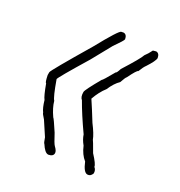

<svg xmlns="http://www.w3.org/2000/svg" viewBox="-147 -664 756 808"><g transform="rotate(30 230.5 -260.0)"><path d="M220.7 -562.5Q236.3 -562.5 240.2 -541Q240.2 -534.7 209 -490.2L156.2 -394.5Q74.2 -259.8 74.2 -252Q100.6 -178.2 111.3 -168Q119.1 -139.2 142.6 -105.5Q147 -103 179.7 -52.7Q201.7 -10.7 209 -3.9Q224.6 10.7 224.6 21.5Q224.6 37.1 203.1 41H201.2Q186 41 166 9.8Q163.1 9.8 154.3 -15.6L113.3 -78.1Q95.7 -97.2 95.7 -101.6Q84 -116.7 74.2 -150.4Q64 -162.6 44.9 -214.8Q40 -214.8 33.2 -248V-261.7Q33.2 -270.5 138.7 -447.3Q200.7 -560.5 210.9 -560.5ZM378.9 -562.5Q394.5 -562.5 398.4 -541Q398.4 -527.3 373 -488.3Q365.2 -478.5 355.5 -453.1Q349.1 -453.1 326.2 -406.2Q321.8 -402.3 312.5 -375Q292.5 -356 277.3 -320.3Q256.3 -293.9 242.2 -253.9L267.6 -214.8L296.9 -168Q325.7 -129.9 334 -107.4Q335.4 -107.4 363.3 -58.6Q396.5 -22.9 396.5 -11.7Q408.2 -2.9 408.2 13.7Q401.9 31.2 386.7 31.2Q369.1 31.2 351.6 -11.7Q327.6 -30.3 312.5 -66.4Q295.9 -86.4 289.1 -107.4Q240.2 -176.8 210.9 -228.5Q199.2 -237.3 199.2 -261.7Q199.2 -272 240.2 -343.8Q244.1 -344.7 275.4 -400.4Q279.8 -400.4 287.1 -423.8Q338.4 -504.9 343.8 -523.4Q355 -537.6 365.2 -558.6Z"/></g></svg>

Font: CEF Fonts CJK
Style: Regular
Weight: 400
Designer: PartyBoss (派对大魔王)
Version: Release 2.25